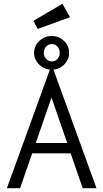

<svg xmlns="http://www.w3.org/2000/svg" viewBox="-20 -983 540 1003"><path d="M412 0 349 -182H148L85 0H16L246 -634H254L484 0ZM249 -474 167 -236H331ZM250 -619Q213 -619 185.5 -645Q158 -671 158 -707Q158 -743 185.5 -769Q213 -795 250 -795Q287 -795 314 -769.5Q341 -744 341 -706Q341 -671 314.5 -645Q288 -619 250 -619ZM251 -662Q268 -662 280 -675Q292 -688 292 -707Q292 -727 280 -740Q268 -753 251 -753Q234 -753 221.5 -740Q209 -727 209 -707Q209 -688 221.5 -675Q234 -662 251 -662ZM177 -832 154 -874 306 -963 346 -893Z"/></svg>

Font: Inconsolata Nerd Font Mono
Style: Regular
Weight: 400
Monospace: yes
Designer: Raph Levien, Cyreal, Brenton Simpson
Foundry: Raph Levien, Cyreal, Google
Version: Version 3.000; ttfautohint (v1.8.3);Nerd Fonts 3.0.2